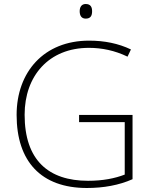

<svg xmlns="http://www.w3.org/2000/svg" viewBox="-20 -929 762 959"><path d="M408 -909C387 -909 378 -893 378 -873C378 -851 387 -836 408 -836C433 -836 440 -851 440 -873C440 -893 433 -909 408 -909ZM375 -355V-319H603V-57C554 -38 494 -26 420 -26C222 -26 103 -129 103 -356C103 -550 224 -690 424 -690C488 -690 553 -677 617 -646L634 -682C571 -712 502 -726 425 -726C199 -726 63 -569 63 -355C63 -123 185 10 414 10C497 10 575 -4 642 -34V-355Z"/></svg>

Font: Noto Sans Myanmar ExtraLight
Style: Regular
Weight: 200
Designer: Monotype Design Team
Foundry: Monotype Imaging Inc.
Version: Version 2.107